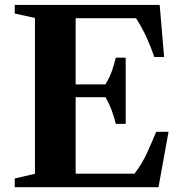

<svg xmlns="http://www.w3.org/2000/svg" viewBox="-20 -782 764 802"><path d="M41.5 0V-36.5L126 -56V-707L41.5 -725.5V-761.5H647L665.5 -544H624.5Q611.5 -583 592.5 -625Q573.5 -667 548 -706H296V-429.5H420.5Q437.5 -457.5 447.5 -485.8Q457.5 -514 463.5 -541H505V-264.5H463.5Q457.5 -291.5 447 -320Q436.5 -348.5 420.5 -376H296V-56.5H542Q574.5 -100 594.5 -144Q614.5 -188 632.5 -231.5H684L642 0Z"/></svg>

Font: Libre Caslon Text
Style: Bold
Weight: 700
Designer: Pablo Impallari, Rodrigo Fuenzalida, Katja Schimmel
Foundry: Pablo Impallari, Rodrigo Fuenzalida
Version: Version 2.000